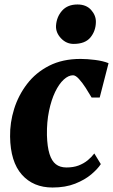

<svg xmlns="http://www.w3.org/2000/svg" viewBox="-20 -827 504 857"><path d="M214.5 10Q128.5 10 77.5 -47.5Q26.5 -105 25 -217.5Q24 -279.5 43 -340.5Q62 -401.5 100.8 -452.2Q139.5 -503 199.2 -533.5Q259 -564 339.5 -564Q369 -564 404.5 -559.5Q440 -555 464.5 -545L425 -391.5H389Q377.5 -411.5 362.5 -434.8Q347.5 -458 332.5 -474.5Q317.5 -491 306 -491Q285.5 -491 264.5 -471.8Q243.5 -452.5 226.2 -416.8Q209 -381 198.8 -331.8Q188.5 -282.5 189.5 -223.5Q191 -171.5 201 -139.8Q211 -108 229.5 -93.8Q248 -79.5 276.5 -79.5Q307.5 -79.5 330.5 -88.2Q353.5 -97 370.8 -111Q388 -125 401 -142L430 -94.5Q416.5 -73.5 387.8 -49Q359 -24.5 315.5 -7.2Q272 10 214.5 10ZM308.5 -631Q276 -631 252.2 -656.2Q228.5 -681.5 230 -712Q232.5 -751.5 257 -779.2Q281.5 -807 326 -807Q365 -807 386.8 -782.5Q408.5 -758 408 -729Q407.5 -689 383.8 -660Q360 -631 308.5 -631Z"/></svg>

Font: Merriweather 28pt Black
Style: Italic
Weight: 900
Italic angle: -7.8°
Version: Version 2.101